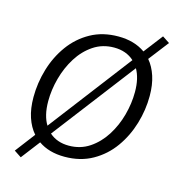

<svg xmlns="http://www.w3.org/2000/svg" viewBox="-121 -877 982 1056"><g transform="rotate(15 369.5 -348.5)"><path d="M324 9Q235 9 175 -33L93 74L52 47L138 -66Q108 -100 91.5 -149.5Q75 -199 75 -264Q75 -345 98.5 -424Q122 -503 168.5 -567Q215 -631 283.5 -669Q352 -707 441 -707Q532 -707 594 -663L677 -771L718 -744L630 -630Q659 -596 675 -547Q691 -498 691 -435Q691 -355 667.5 -276.5Q644 -198 598 -133.5Q552 -69 483 -30Q414 9 324 9ZM159 -264Q159 -222 167 -189Q175 -156 190 -132L548 -601Q503 -642 434 -642Q368 -642 316.5 -607.5Q265 -573 230 -517Q195 -461 177 -394.5Q159 -328 159 -264ZM331 -56Q397 -56 448.5 -90.5Q500 -125 535.5 -181Q571 -237 589 -303.5Q607 -370 607 -435Q607 -475 599.5 -507Q592 -539 578 -563L220 -95Q264 -56 331 -56Z"/></g></svg>

Font: Bitter
Style: Italic
Weight: 400
Italic angle: -9°
Designer: Sol Matas, and Bitter project Authors
Foundry: Sol Matas
Version: Version 2.001